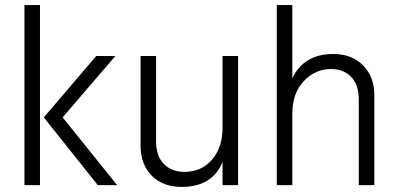

<svg xmlns="http://www.w3.org/2000/svg" viewBox="-20 -727 1560 754"><path d="M137 0H76V-707H137ZM226 -266 440 0H364L152 -266L358 -507H433Z M915 0H854V-91Q814 7 693 7Q619 7 575.5 -37.5Q532 -82 532 -155V-507H593V-172Q593 -114 623.5 -83Q654 -52 704 -52Q771 -52 812.5 -100Q854 -148 854 -225V-507H915Z M1450 0H1389V-335Q1389 -394 1359 -425Q1329 -456 1280 -456Q1218 -456 1173 -408.5Q1128 -361 1128 -280V0H1067V-707H1128V-420Q1174 -515 1289 -515Q1362 -515 1406 -470Q1450 -425 1450 -354Z"/></svg>

Font: Hind Guntur Light
Style: Regular
Weight: 300
Designer: Manushi Parikh, Hitesh Malaviya
Foundry: Indian Type Foundry
Version: Version 1.002;PS 1.0;hotconv 1.0.86;makeotf.lib2.5.63406; tt